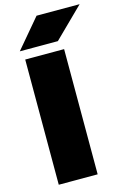

<svg xmlns="http://www.w3.org/2000/svg" viewBox="-143 -1044 739 1111"><g transform="rotate(-15 226.0 -489.0)"><path d="M65 -750H298V0H65ZM194 -978H452L275 -804H47Z"/></g></svg>

Font: Unbounded ExtraBold
Style: Regular
Weight: 800
Designer: Luke Prowse, Jean-Baptiste Morizot, Fátima Lázaro, Florian Runge
Foundry: NaN
Version: Version 1.701;gftools[0.9.28.dev5+ged2979d]